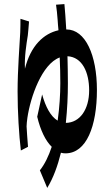

<svg xmlns="http://www.w3.org/2000/svg" viewBox="-20 -835 540 939"><path d="M122 -730 80 -743C80 -727 80 -700 79 -677C76 -615 66 -494 66 -387C66 -287 73 -174 82 -99L117 -117C114 -146 111 -203 110 -217C110 -232 112 -240 114 -259C129 -361 185 -522 272 -554C274 -513 275 -469 275 -428C275 -374 271 -309 262 -245C227 -266 203 -313 186 -373L162 -264C178 -197 203 -146 233 -117C218 -72 199 -32 175 -2L211 84C241 35 262 -24 278 -88C285 -86 292 -85 300 -85C403 -85 454 -218 454 -395C454 -565 398 -691 305 -691H304C301 -742 298 -785 295 -815L254 -812C257 -795 260 -762 262 -736C263 -721 264 -705 266 -687C194 -671 130 -612 102 -499C99 -557 109 -618 116 -662C118 -679 120 -705 122 -730ZM302 -234C309 -300 312 -366 312 -427C312 -472 311 -517 310 -560C382 -556 416 -482 416 -393C416 -300 371 -235 302 -234Z"/></svg>

Font: 寒蝉无机体 CompactMedium
Style: Regular
Weight: 500
Width: 3
Designer: ChillTanhei {Warren2060}; 
Source Han Sans {Ryoko NISHIZUKA 西塚涼子 (kana, bopomofo & ideographs); Paul D. Hunt (Latin, Gre
Foundry: ChillType&Adobe
Version: Version 1.000;Glyphs 3.1.1 (3135)